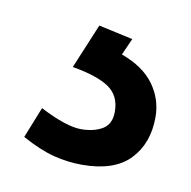

<svg xmlns="http://www.w3.org/2000/svg" viewBox="-40 -46 295 296"><g transform="rotate(10 107.0 102.0)"><path d="M10 183.2 29.3 134.7Q71 156.2 93.8 156.2Q114.2 156.2 127.5 148.2Q140.8 140.3 140.8 120.5Q140.8 95.7 122.6 83.2Q104.3 70.7 65 64L94.2 -6L147.8 5.7L136.2 31.8Q171 44.5 187.5 67.3Q204 90.2 204 118Q204 159.3 179.6 184.7Q155.2 210 105.2 210Q82.8 210 60.7 204.4Q38.5 198.8 10 183.2Z"/></g></svg>

Font: Oak Sans Light
Style: Regular
Weight: 400
Designer: Erik Kennedy, Walven
Foundry: Erik Kennedy, Walven
Version: Version 1.100;Glyphs 3.1.2 (3151)